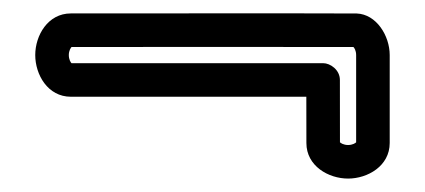

<svg xmlns="http://www.w3.org/2000/svg" viewBox="-20 -391 633 286"><path d="M461.3 -296.9H86.5C85.3 -298 82.5 -302.3 82.5 -309C82.5 -315.7 85.6 -320.1 86.6 -321C110.4 -321 488.6 -321.2 506.4 -321C507.7 -319.9 510.5 -315.7 510.5 -309V-179C509.4 -177.8 505.1 -175 498.5 -175C491.7 -175 487.3 -178 486.4 -179.1C486.4 -187.5 486.3 -236.5 486.3 -271.9C486.3 -287 472 -296.9 461.3 -296.9ZM436.3 -246.9C436.3 -214.5 436.4 -177.9 436.4 -177.9C436.4 -143.8 469.2 -125 498.5 -125C527.5 -125 560.5 -143.6 560.5 -178V-309C560.5 -337.7 540.7 -369.8 511.4 -370.9C498.2 -371.3 88 -371 85.5 -371C51.3 -371 32.5 -338.2 32.5 -309C32.5 -279.9 51.1 -246.9 85.5 -246.9Z"/></svg>

Font: Hi.
Style: Regular
Weight: 400
Designer: Mew Too, Robert Jablonski
Foundry: Cannot Into Space Fonts
Version: Version 1.996